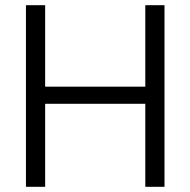

<svg xmlns="http://www.w3.org/2000/svg" viewBox="-20 -720 734 740"><path d="M80 -700H154V-386H540V-700H614V0H540V-320H154V0H80Z"/></svg>

Font: Bai Jamjuree
Style: Regular
Weight: 400
Designer: Katatrad Aksorn Co.,Ltd.
Foundry: Cadson Demak Co.,Ltd.
Version: Version 1.000; ttfautohint (v1.6)